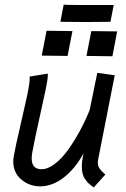

<svg xmlns="http://www.w3.org/2000/svg" viewBox="-20 -824 558 849"><path d="M482.9 -801.8 468.3 -727.5H460Q431.6 -726.6 361.3 -726.6Q288.6 -726.6 255.4 -727.5L247.1 -728L261.7 -803.7L270.5 -802.7Q302.2 -801.8 394.5 -801.8Q394.5 -801.8 474.6 -801.8ZM186 -688 300.3 -686.5 278.8 -576.7 164.6 -578.1ZM383.8 -686.5 498 -685.1 477.1 -575.2 362.3 -576.7ZM394.5 4.9Q393.1 3.9 382.3 -4.4Q371.6 -12.7 367.2 -17.6Q362.8 -22.5 355.5 -33Q348.1 -43.5 345 -57.4Q341.8 -71.3 341.8 -88.9Q341.8 -111.8 349.1 -145.5Q313 -79.1 262.9 -39.8Q212.9 -0.5 158.7 0Q109.4 0 74 -30.5Q38.6 -61 38.6 -109.9Q38.6 -120.6 41 -134.3Q49.8 -182.1 68.4 -261.2Q86.9 -340.3 99.1 -397.2Q111.3 -454.1 111.3 -477.1Q111.3 -482.9 110.8 -485.4L191.4 -498.5V-493.7Q191.4 -472.7 181.9 -427.5Q172.4 -382.3 154.1 -300.5Q135.7 -218.8 122.6 -149.4Q120.1 -134.8 120.1 -124Q120.1 -75.7 163.1 -75.7Q191.9 -75.7 223.4 -100.1Q254.9 -124.5 283 -164.3Q311 -204.1 334.5 -247.8Q357.9 -291.5 376.5 -337.4L410.2 -502L487.3 -491.2L413.6 -116.7Q412.6 -108.9 412.6 -106Q412.6 -98.1 414.3 -91.6Q416 -85 420.4 -78.9Q424.8 -72.8 427.5 -69.6Q430.2 -66.4 437.3 -60.1Q444.3 -53.7 445.8 -52.2Z"/></svg>

Font: Fantasque Sans Mono
Style: Italic
Weight: 400
Italic angle: -11°
Monospace: yes
Designer: Jany Belluz
Version: Version 1.8.0 ; ttfautohint (v1.8.2)